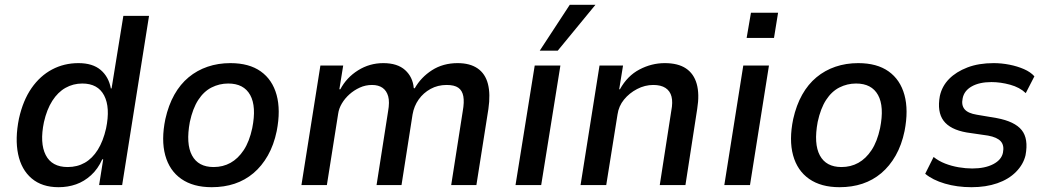

<svg xmlns="http://www.w3.org/2000/svg" viewBox="-20 -771 4362 800"><path d="M224 9Q155 9 112 -27.5Q69 -64 55.5 -128.5Q42 -193 59 -277Q76 -353 111.5 -404Q147 -455 197 -481.5Q247 -508 307 -508Q366 -508 399.5 -479.5Q433 -451 442 -402L445 -403L494 -705H601L489 0H393L410 -107H406Q388 -67 359.5 -41Q331 -15 297 -3Q263 9 224 9ZM262 -75Q302 -75 333.5 -93Q365 -111 387.5 -147Q410 -183 422 -236Q440 -323 414 -373Q388 -423 323 -423Q285 -423 253 -405Q221 -387 198 -351Q175 -315 163 -262Q145 -175 170.5 -125Q196 -75 262 -75Z M862 9Q785 9 735.5 -25.5Q686 -60 668.5 -124Q651 -188 669 -275Q682 -333 706.5 -376.5Q731 -420 766 -449Q801 -478 845 -493Q889 -508 940 -508Q1018 -508 1066.5 -473.5Q1115 -439 1132.5 -375.5Q1150 -312 1133 -225Q1121 -167 1096 -123Q1071 -79 1036 -49.5Q1001 -20 957.5 -5.5Q914 9 862 9ZM870 -75Q909 -75 940.5 -92.5Q972 -110 995.5 -145.5Q1019 -181 1031 -237Q1049 -327 1022.5 -375Q996 -423 931 -423Q894 -423 861.5 -406.5Q829 -390 806 -354.5Q783 -319 771 -263Q754 -172 780 -123.5Q806 -75 870 -75Z M1236 0 1315 -498H1410L1394 -399H1398Q1424 -448 1472 -478Q1520 -508 1577 -508Q1636 -508 1668 -479Q1700 -450 1704 -404L1708 -403Q1734 -449 1780 -478.5Q1826 -508 1887 -508Q1938 -508 1970 -486Q2002 -464 2013 -421.5Q2024 -379 2015 -317L1965 0H1860L1908 -307Q1915 -346 1910.5 -370Q1906 -394 1889.5 -405.5Q1873 -417 1841 -417Q1804 -417 1774 -400.5Q1744 -384 1724.5 -356.5Q1705 -329 1699 -294L1653 0H1549L1597 -307Q1604 -346 1597.5 -369.5Q1591 -393 1574 -405Q1557 -417 1530 -417Q1503 -417 1479 -406Q1455 -395 1436 -378Q1417 -361 1404.5 -340Q1392 -319 1389 -297L1342 0Z M2128 0 2208 -498H2315L2235 0ZM2229 -560 2354 -751H2461L2304 -560Z M2399 0 2478 -498H2576L2560 -399H2563Q2594 -455 2644.5 -481.5Q2695 -508 2750 -508Q2805 -508 2838 -486Q2871 -464 2883 -421.5Q2895 -379 2885 -317L2836 0H2729L2777 -309Q2784 -345 2778 -368.5Q2772 -392 2753 -404.5Q2734 -417 2702 -417Q2667 -417 2634.5 -400Q2602 -383 2580 -356Q2558 -329 2553 -294L2506 0Z M3091 -613 3109 -718H3222L3205 -613ZM2998 0 3077 -498H3184L3105 0Z M3478 9Q3401 9 3351.5 -25.5Q3302 -60 3284.5 -124Q3267 -188 3285 -275Q3298 -333 3322.5 -376.5Q3347 -420 3382 -449Q3417 -478 3461 -493Q3505 -508 3556 -508Q3634 -508 3682.5 -473.5Q3731 -439 3748.5 -375.5Q3766 -312 3749 -225Q3737 -167 3712 -123Q3687 -79 3652 -49.5Q3617 -20 3573.5 -5.5Q3530 9 3478 9ZM3486 -75Q3525 -75 3556.5 -92.5Q3588 -110 3611.5 -145.5Q3635 -181 3647 -237Q3665 -327 3638.5 -375Q3612 -423 3547 -423Q3510 -423 3477.5 -406.5Q3445 -390 3422 -354.5Q3399 -319 3387 -263Q3370 -172 3396 -123.5Q3422 -75 3486 -75Z M4028 9Q3968 9 3917 -6Q3866 -21 3835 -47L3870 -117Q3891 -100 3918 -89.5Q3945 -79 3974.5 -74Q4004 -69 4031 -69Q4084 -69 4118.5 -87Q4153 -105 4159 -135Q4165 -165 4150 -182Q4135 -199 4097 -206L4008 -219Q3939 -231 3911.5 -268Q3884 -305 3896 -371Q3905 -412 3934.5 -442Q3964 -472 4011 -490Q4058 -508 4120 -508Q4153 -508 4186 -501.5Q4219 -495 4246.5 -483Q4274 -471 4290 -453L4254 -383Q4229 -407 4189 -418Q4149 -429 4111 -429Q4061 -429 4029 -411Q3997 -393 3991 -361Q3985 -333 3999 -316Q4013 -299 4050 -293L4133 -279Q4208 -265 4237 -229Q4266 -193 4253 -124Q4244 -86 4213.5 -55Q4183 -24 4135.5 -7.5Q4088 9 4028 9Z"/></svg>

Font: Nunito Sans 7pt SemiCondensed SemiBold
Style: Italic
Weight: 600
Width: 4
Italic angle: -9°
Designer: Vernon Adams
Foundry: Vernon Adams
Version: Version 3.101;gftools[0.9.27]